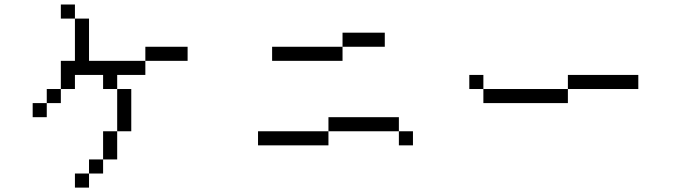

<svg xmlns="http://www.w3.org/2000/svg" viewBox="-20 -770 3040 852"><path d="M312.5 -687.5H250V-750H312.5ZM125 -312.5H187.5V-250H125ZM187.5 -375H250V-312.5H187.5ZM250 -500H312.5V-687.5H375V-500H625V-437.5H500V-375H437.5V-437.5H312.5V-375H250ZM312.5 0H375V62.5H312.5ZM375 -62.5H437.5V0H375ZM437.5 -187.5H500V-62.5H437.5ZM500 -375H562.5V-187.5H500ZM625 -562.5H812.5V-500H625Z M1687.5 -562.5H1500V-625H1687.5ZM1125 -187.5H1437.5V-125H1125ZM1187.5 -562.5H1500V-500H1187.5ZM1437.5 -250H1750V-187.5H1437.5ZM1750 -187.5H1812.5V-125H1750Z M2125 -375H2062.5V-437.5H2125ZM2125 -375H2500V-312.5H2125ZM2500 -437.5H2812.5V-375H2500Z"/></svg>

Font: 寒蝉点阵体 16px
Style: Regular
Weight: 400
Designer: Designed by Warren2060
Foundry: ChillType
Version: Version 1.000